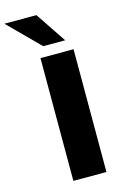

<svg xmlns="http://www.w3.org/2000/svg" viewBox="-203 -1003 692 1065"><g transform="rotate(-15 143.0 -470.5)"><path d="M80 0V-705H270V0ZM112 -765 -64 -941H120L238 -765Z"/></g></svg>

Font: Nunito Sans 8pt Black
Style: Regular
Weight: 900
Version: Version 3.101;gftools[0.9.27]